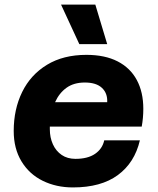

<svg xmlns="http://www.w3.org/2000/svg" viewBox="-20 -808 690 840"><path d="M40 -235Q40 -330 77 -405.5Q114 -481 185.5 -524.5Q257 -568 358 -568Q439 -568 494.5 -539.5Q550 -511 578.5 -458Q607 -405 607 -332Q607 -292 600 -254H198V-243Q198 -206 211.5 -176.5Q225 -147 250 -130Q275 -113 310 -113Q364 -113 396 -135Q428 -157 436 -194H592Q569 -96 495.5 -42Q422 12 299 12Q226 12 167 -17Q108 -46 74 -102Q40 -158 40 -235ZM449 -361Q451 -400 426 -423.5Q401 -447 351 -447Q303 -447 271 -424Q239 -401 221 -361ZM327 -615 247 -788H397L449 -615Z"/></svg>

Font: Azeret Mono
Style: Bold Italic
Weight: 700
Italic angle: -12°
Designer: Martin Vácha
Foundry: Displaay
Version: Version 1.000; Glyphs 3.0.3, build 3074